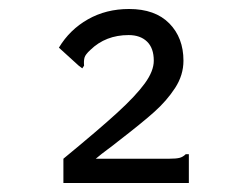

<svg xmlns="http://www.w3.org/2000/svg" viewBox="-20 -660 540 427"><path d="M400 -317V-253H121V-307Q200 -372 241 -409.5Q282 -447 302 -474.5Q322 -502 322 -525Q322 -553 307 -567.5Q292 -582 266 -582Q215 -582 181 -549Q170 -539 168 -532Q166 -525 167 -514L163 -508L155 -514L111 -554Q135 -594 175.5 -617Q216 -640 267 -640Q325 -640 356.5 -608Q388 -576 388 -525Q388 -493 369.5 -464.5Q351 -436 323 -411Q295 -386 243 -346Q232 -337 219 -327.5Q206 -318 193 -307H356Q372 -307 379.5 -309Q387 -311 393 -317Z"/></svg>

Font: Vazir Code FD
Style: Code-FD
Weight: 400
Foundry: DejaVu fonts team - Redesigned by Saber Rastikerdar
Version: Version 1.1.2